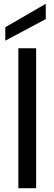

<svg xmlns="http://www.w3.org/2000/svg" viewBox="-20 -995 288 1015"><path d="M77 -740V0H171V-740ZM8 -780 222 -894V-975L8 -851Z"/></svg>

Font: Malmofest
Style: Regular
Weight: 400
Designer: Jonny Pinhorn (Poppins), Kolossal
Version: Version 1.004;Glyphs 3.1.2 (3151)